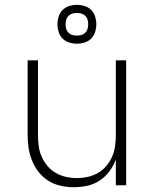

<svg xmlns="http://www.w3.org/2000/svg" viewBox="-20 -771 640 799"><path d="M287 8Q259 8 232 2Q205 -4 181.5 -18.5Q158 -33 141 -55Q124 -77 113.5 -102.5Q103 -128 99 -155Q95 -182 95 -210V-520H138V-210Q138 -187 141 -164Q144 -141 153 -120Q162 -99 177 -81Q192 -63 212 -51.5Q232 -40 254.5 -35Q277 -30 300 -30Q323 -30 345.5 -35Q368 -40 388 -51.5Q408 -63 423 -81Q438 -99 447 -120Q456 -141 459 -164Q462 -187 462 -210V-520H505V0H462V-107Q452 -80 435 -57.5Q418 -35 394.5 -19.5Q371 -4 343 2Q315 8 287 8ZM300 -589Q284 -589 268 -594Q252 -599 240.5 -610.5Q229 -622 224 -638Q219 -654 219 -670Q219 -686 224 -702Q229 -718 240.5 -729.5Q252 -741 268 -746Q284 -751 300 -751Q316 -751 332 -746Q348 -741 359.5 -729.5Q371 -718 376 -702Q381 -686 381 -670Q381 -654 376 -638Q371 -622 359.5 -610.5Q348 -599 332 -594Q316 -589 300 -589ZM300 -623Q310 -623 319 -625.5Q328 -628 335 -635Q342 -642 344.5 -651Q347 -660 347 -670Q347 -680 344.5 -689Q342 -698 335 -705Q328 -712 319 -714.5Q310 -717 300 -717Q290 -717 281 -714.5Q272 -712 265 -705Q258 -698 255.5 -689Q253 -680 253 -670Q253 -660 255.5 -651Q258 -642 265 -635Q272 -628 281 -625.5Q290 -623 300 -623Z"/></svg>

Font: Zed Sans Extralight Extended
Style: Regular
Weight: 200
Width: 7
Designer: Belleve Invis
Foundry: Belleve Invis
Version: Version 1.0.0; ttfautohint (v1.8.4)